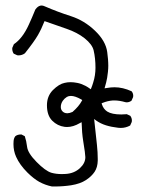

<svg xmlns="http://www.w3.org/2000/svg" viewBox="-20 -403 540 703"><path d="M29.3 124.5Q29.3 149.9 39.1 171.4Q52.2 200.7 80.6 229Q103.5 251.5 123.5 262.7Q146 274.9 170.4 279.8Q175.8 279.8 181.2 279.8Q210.9 279.8 240.2 275.4Q273.9 270 294.7 256.3Q315.4 242.7 326.4 226.1Q337.4 209.5 337.9 185.1Q337.9 181.6 337.9 178.7Q337.9 155.3 335 127.9L324.7 32.7L332.5 38.6Q348.6 49.8 368.2 55.9Q387.7 62 413.1 64.9Q417.5 65.4 422.4 65.4Q440.4 65.4 456.5 56.6L462.4 43.5Q462.9 40.5 462.9 38.1Q462.9 28.8 457 21L444.3 15.1Q433.6 16.1 424.3 16.1Q389.6 16.1 372.6 5.4Q358.4 -3.9 353 -21.5L352.1 -24.9L356 -26.4Q374 -33.7 393.1 -35.2Q396.5 -35.2 399.4 -35.2Q417 -35.2 439.5 -28.8Q441.4 -28.3 443.8 -28.3Q453.1 -28.3 461.4 -34.2L467.3 -47.4Q467.8 -49.3 467.8 -52.2Q467.8 -61.5 461.9 -68.8Q429.7 -83.5 399.4 -83.5Q385.7 -83.5 369.6 -80.6L362.8 -79.6Q370.1 -104 372.3 -118.2Q374.5 -132.3 375.2 -139.6Q376 -147 376.2 -152.1Q376.5 -157.2 376.5 -162.6Q376.5 -168 376.2 -173.8Q376 -179.7 375.5 -186Q374.5 -198.2 372.6 -212.4Q367.2 -252.9 327.9 -290.5Q288.6 -328.1 239.7 -343.8Q190.9 -359.4 143.6 -379.9Q137.7 -382.8 132.3 -382.8Q123 -382.8 114.7 -374.5L109.4 -368.2Q96.7 -336.9 85.4 -312.5Q62.5 -262.2 30.8 -241.2L24.9 -227.5Q24.9 -226.6 24.9 -225.3Q24.9 -224.1 24.9 -222.2Q24.9 -220.2 25.4 -218.3Q25.9 -216.3 26.4 -214.4Q27.8 -210 30.3 -206.5L43 -200.7Q45.4 -200.2 47.4 -200.2Q61 -200.2 71.3 -208Q105 -250.5 118.4 -273.7Q131.8 -296.9 143.1 -325.7L224.1 -297.4Q262.7 -284.2 290 -262.7Q317.4 -240.7 322.8 -218.8Q329.6 -189.5 329.6 -154.8Q329.6 -127 321.3 -101.1Q318.8 -91.8 312.5 -76.2Q300.3 -85 292.5 -88.9Q277.3 -96.7 263.4 -99.4Q249.5 -102.1 238.3 -102.1Q227.1 -102.1 216.8 -99.6Q196.3 -95.7 173.3 -72.8Q151.9 -50.8 151.9 -17.6Q151.9 19.5 171.1 38.8Q190.4 58.1 216.8 61.5Q221.2 62 225.6 62Q248 62 272 47.9L278.8 44.4Q279.8 83.5 284.7 113.8Q292.5 161.1 292.5 172.4Q292.5 194.3 272.9 212.4Q252 231.9 220.7 233.9Q213.4 234.4 206.5 234.4Q185.1 234.4 168 229.5Q146 222.7 113.8 189.9Q81.5 157.2 79.1 133.8Q76.7 113.3 70.8 95.7L58.6 89.4Q57.1 89.4 56.2 89.4Q43.9 89.4 36.1 95.7Q30.8 102.5 29.8 112.8Q29.3 118.7 29.3 124.5ZM245.6 6.8Q234.4 11.7 226.6 11.7Q215.8 11.7 209.2 5.1Q202.6 -1.5 202.6 -11.2Q202.6 -23.4 210 -34.2Q215.8 -42.5 225.1 -48.3Q231.4 -51.8 239.7 -51.8Q254.9 -51.8 277.3 -39.1L281.2 -36.6L279.3 -33.2Q269 -13.7 245.6 6.8Z"/></svg>

Font: Bakudai
Style: Light
Weight: 300
Version: Version 1.48